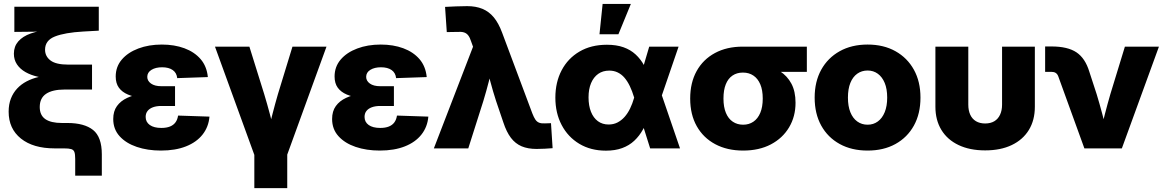

<svg xmlns="http://www.w3.org/2000/svg" viewBox="-20 -762 5976 986"><path d="M366.2 140.1V54.2Q366.2 30.3 362.1 18.8Q357.9 7.3 345.7 3.7Q333.5 0 308.6 0H260.7Q150.4 0 87.4 -50.5Q24.4 -101.1 24.4 -188.5Q24.4 -226.1 35.9 -255.6Q47.4 -285.2 68.1 -307.4Q88.9 -329.6 116.9 -344.2Q145 -358.9 178.5 -366.7Q211.9 -374.5 249.5 -375.5L250 -359.4Q210.4 -359.9 174.6 -367.9Q138.7 -376 110.8 -391.8Q83 -407.7 67.1 -431.4Q51.3 -455.1 51.3 -486.3Q51.3 -523.4 73.7 -549.3Q96.2 -575.2 137.9 -590.1Q179.7 -605 236.8 -608.4V-600.1L53.7 -598.1V-727.5H487.3V-604.5L407.7 -600.1Q313 -594.7 262.2 -574.7Q211.4 -554.7 211.4 -506.8Q211.4 -472.7 239.5 -451.4Q267.6 -430.2 330.1 -430.2H452.6V-302.2H311.5Q249.5 -302.2 216.8 -280.3Q184.1 -258.3 184.1 -212.4Q184.1 -170.4 212.6 -150.4Q241.2 -130.4 297.9 -130.4H325.7Q413.1 -130.4 458 -94.5Q502.9 -58.6 502.9 30.8V140.1Z M806.2 11.2Q737.8 11.2 682.4 -7.6Q627 -26.4 594.2 -62.5Q561.5 -98.6 561.5 -150.9Q561.5 -190.9 580.6 -217.3Q599.6 -243.7 633.1 -259.3Q666.5 -274.9 709.2 -281.5Q752 -288.1 799.3 -288.1H878.9V-217.8H808.1Q783.7 -217.8 765.6 -211.2Q747.6 -204.6 737.8 -192.1Q728 -179.7 728 -161.6Q728 -135.3 749.3 -120.1Q770.5 -105 808.6 -105Q835 -105 853 -112.3Q871.1 -119.6 881.3 -133.8Q891.6 -147.9 894.5 -168.5L1055.7 -163.1Q1051.3 -110.4 1020.3 -71Q989.3 -31.7 935.1 -10.3Q880.9 11.2 806.2 11.2ZM804.7 -253.9Q752.4 -253.9 710 -258.8Q667.5 -263.7 637.2 -276.4Q606.9 -289.1 590.6 -311.5Q574.2 -334 574.2 -369.1Q574.2 -419.4 605.5 -456.1Q636.7 -492.7 690.4 -512.9Q744.1 -533.2 811 -533.2Q875.5 -533.2 927 -514.2Q978.5 -495.1 1010.3 -458.3Q1042 -421.4 1047.4 -366.2L890.1 -360.8Q887.2 -388.2 866.9 -402.3Q846.7 -416.5 812.5 -416.5Q779.3 -416.5 757.8 -403.3Q736.3 -390.1 736.3 -367.2Q736.3 -346.7 755.4 -333Q774.4 -319.3 808.6 -319.3H878.9V-253.9Z M1291.5 48.3 1084 -522.5H1260.7L1336.9 -278.3Q1352.1 -228 1365.5 -177.5Q1378.9 -127 1392.1 -75.2H1354Q1366.7 -127 1379.6 -177.5Q1392.6 -228 1407.2 -278.3L1481.9 -522.5H1656.7L1449.2 48.3ZM1286.1 204.1V-1.5H1455.1V204.1Z M1930.2 11.2Q1861.8 11.2 1806.4 -7.6Q1751 -26.4 1718.3 -62.5Q1685.5 -98.6 1685.5 -150.9Q1685.5 -190.9 1704.6 -217.3Q1723.6 -243.7 1757.1 -259.3Q1790.5 -274.9 1833.3 -281.5Q1876 -288.1 1923.3 -288.1H2002.9V-217.8H1932.1Q1907.7 -217.8 1889.6 -211.2Q1871.6 -204.6 1861.8 -192.1Q1852.1 -179.7 1852.1 -161.6Q1852.1 -135.3 1873.3 -120.1Q1894.5 -105 1932.6 -105Q1959 -105 1977.1 -112.3Q1995.1 -119.6 2005.4 -133.8Q2015.6 -147.9 2018.6 -168.5L2179.7 -163.1Q2175.3 -110.4 2144.3 -71Q2113.3 -31.7 2059.1 -10.3Q2004.9 11.2 1930.2 11.2ZM1928.7 -253.9Q1876.5 -253.9 1834 -258.8Q1791.5 -263.7 1761.2 -276.4Q1731 -289.1 1714.6 -311.5Q1698.2 -334 1698.2 -369.1Q1698.2 -419.4 1729.5 -456.1Q1760.7 -492.7 1814.5 -512.9Q1868.2 -533.2 1935.1 -533.2Q1999.5 -533.2 2051 -514.2Q2102.5 -495.1 2134.3 -458.3Q2166 -421.4 2171.4 -366.2L2014.2 -360.8Q2011.2 -388.2 1991 -402.3Q1970.7 -416.5 1936.5 -416.5Q1903.3 -416.5 1881.8 -403.3Q1860.4 -390.1 1860.4 -367.2Q1860.4 -346.7 1879.4 -333Q1898.4 -319.3 1932.6 -319.3H2002.9V-253.9Z M2208 0 2409.2 -522 2399.4 -549.3Q2393.1 -569.3 2384.3 -580.6Q2375.5 -591.8 2362.3 -595.7Q2349.1 -599.6 2329.1 -598.1L2274.4 -597.2L2265.6 -726.6Q2291.5 -728 2321 -729.2Q2350.6 -730.5 2378.9 -730.5Q2423.8 -730.5 2457.5 -716.6Q2491.2 -702.6 2515.9 -672.9Q2540.5 -643.1 2558.6 -594.2L2713.9 -179.2Q2721.7 -159.2 2729.5 -147.7Q2737.3 -136.2 2749 -131.8Q2760.7 -127.4 2778.8 -128.4L2809.6 -129.4L2817.9 -1Q2798.8 0.5 2777.6 1.7Q2756.3 2.9 2735.4 2.9Q2690.9 2.9 2658.7 -10.7Q2626.5 -24.4 2603.8 -54.2Q2581.1 -84 2564.9 -133.3L2527.3 -244.1Q2511.2 -293.9 2497.8 -344.5Q2484.4 -395 2471.7 -447.3H2516.6Q2503.4 -395 2490.5 -344.5Q2477.5 -293.9 2462.4 -244.1L2384.8 0Z M3091.8 11.7Q3013.7 11.7 2955.1 -23.4Q2896.5 -58.6 2864.3 -120.1Q2832 -181.6 2832 -260.3Q2832 -339.8 2864.3 -401.1Q2896.5 -462.4 2956.1 -497.3Q3015.6 -532.2 3096.7 -532.2Q3145.5 -532.2 3181.9 -519.3Q3218.3 -506.3 3244.1 -482.4Q3270 -458.5 3287.6 -426.3Q3305.2 -394 3316.4 -356H3347.7L3376 -280.8L3472.2 0H3318.8L3236.3 -262.2Q3226.6 -294.4 3214.4 -319.8Q3202.1 -345.2 3187 -362.8Q3171.9 -380.4 3152.3 -389.9Q3132.8 -399.4 3108.9 -399.4Q3075.7 -399.4 3052 -382.6Q3028.3 -365.7 3015.4 -335.2Q3002.4 -304.7 3002.4 -262.2Q3002.4 -219.2 3014.9 -188Q3027.3 -156.7 3050.5 -139.6Q3073.7 -122.6 3105.5 -122.6Q3130.4 -122.6 3150.6 -132.8Q3170.9 -143.1 3187.3 -161.4Q3203.6 -179.7 3215.8 -204.8Q3228 -230 3236.3 -259.3L3314 -522.5H3464.8L3374.5 -259.3L3345.7 -172.4H3313.5Q3300.8 -131.3 3282.2 -97.7Q3263.7 -64 3237.3 -39.3Q3210.9 -14.6 3175 -1.5Q3139.2 11.7 3091.8 11.7ZM3058.6 -585.9 3074.7 -741.7H3219.7L3155.8 -585.9Z M3796.4 11.2Q3714.4 11.2 3653.1 -21.5Q3591.8 -54.2 3558.1 -114Q3524.4 -173.8 3524.4 -255.9Q3524.4 -337.4 3557.6 -397.2Q3590.8 -457 3651.6 -489.7Q3712.4 -522.5 3793.9 -522.5H4123.5V-393.1H3893.6L3793.9 -389.2Q3764.2 -389.2 3741.7 -374Q3719.2 -358.9 3707.3 -329.3Q3695.3 -299.8 3695.3 -255.9Q3695.3 -212.4 3707.8 -182.4Q3720.2 -152.3 3743.2 -137Q3766.1 -121.6 3796.4 -121.6Q3826.2 -121.6 3848.9 -137Q3871.6 -152.3 3884.3 -182.4Q3897 -212.4 3897 -255.9Q3897 -299.8 3884.3 -329.3Q3871.6 -358.9 3848.9 -374Q3826.2 -389.2 3796.4 -389.2V-441.9Q3850.6 -441.9 3899.2 -431.2Q3947.8 -420.4 3985.4 -396.2Q4022.9 -372.1 4044.2 -332.3Q4065.4 -292.5 4065.4 -234.4Q4065.4 -163.6 4032.2 -107.9Q3999 -52.2 3938.7 -20.5Q3878.4 11.2 3796.4 11.2Z M4435.5 11.2Q4353.5 11.2 4292.2 -22.5Q4231 -56.2 4197.3 -117.2Q4163.6 -178.2 4163.6 -260.7Q4163.6 -342.8 4197.3 -403.8Q4231 -464.8 4292.2 -499Q4353.5 -533.2 4435.5 -533.2Q4517.6 -533.2 4578.6 -499Q4639.6 -464.8 4673.3 -403.8Q4707 -342.8 4707 -260.7Q4707 -178.2 4673.3 -117.2Q4639.6 -56.2 4578.6 -22.5Q4517.6 11.2 4435.5 11.2ZM4435.5 -121.6Q4465.3 -121.6 4488 -138.2Q4510.7 -154.8 4523.4 -186Q4536.1 -217.3 4536.1 -260.7Q4536.1 -305.2 4523.4 -335.9Q4510.7 -366.7 4488 -383.3Q4465.3 -399.9 4435.5 -399.9Q4405.3 -399.9 4382.3 -383.5Q4359.4 -367.2 4346.9 -336.2Q4334.5 -305.2 4334.5 -260.7Q4334.5 -216.8 4346.9 -185.8Q4359.4 -154.8 4382.3 -138.2Q4405.3 -121.6 4435.5 -121.6Z M5039.1 10.3Q4960 10.3 4902.6 -17.1Q4845.2 -44.4 4814.5 -94.7Q4783.7 -145 4783.7 -213.9V-522.5H4952.6V-224.6Q4952.6 -194.8 4962.6 -172.9Q4972.7 -150.9 4992.2 -139.4Q5011.7 -127.9 5039.1 -127.9Q5066.9 -127.9 5086.2 -139.4Q5105.5 -150.9 5115.7 -172.9Q5126 -194.8 5126 -224.6V-522.5H5294.4V-213.9Q5294.4 -145 5263.7 -94.7Q5232.9 -44.4 5175.8 -17.1Q5118.7 10.3 5039.1 10.3Z M5548.8 0 5414.6 -370.1Q5410.2 -381.8 5401.6 -387.5Q5393.1 -393.1 5378.9 -393.1H5347.2V-523.4H5379.9Q5462.9 -523.4 5508.1 -493.2Q5553.2 -462.9 5574.2 -393.6L5611.8 -278.3Q5627 -228.5 5640.4 -177.7Q5653.8 -127 5667 -75.2H5628.9Q5641.6 -127 5654.5 -177.5Q5667.5 -228 5682.1 -278.3L5756.8 -522.5H5931.6L5741.2 0Z"/></svg>

Font: Inter 28pt ExtraBold
Style: Regular
Weight: 800
Designer: Rasmus Andersson
Foundry: rsms
Version: Version 4.001;git-66647c0bb